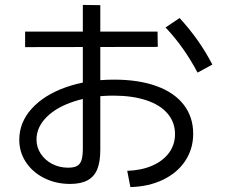

<svg xmlns="http://www.w3.org/2000/svg" viewBox="-20 -762 904 773"><path d="M684.6 -221.7Q684.6 -269.5 654.8 -304.7Q625 -339.8 568.8 -358.4Q512.7 -377 436.5 -377Q350.6 -377 279.3 -354Q208 -331.1 167.5 -290.5Q127 -250 127 -200.2Q127 -168.9 144 -143.1Q161.1 -117.2 189.9 -102.1Q218.8 -86.9 253.9 -86.9Q277.3 -86.9 290 -93.8Q302.7 -100.6 308.1 -117.2Q313.5 -133.8 313.5 -164.1V-742.2L383.8 -741.2V-159.2Q383.8 -110.4 371.6 -80.6Q359.4 -50.8 332.5 -36.1Q305.7 -21.5 262.7 -21.5Q205.1 -21.5 158.2 -44.9Q111.3 -68.4 84.5 -108.9Q57.6 -149.4 57.6 -199.2Q57.6 -268.6 106.9 -323.7Q156.2 -378.9 243.7 -410.2Q331.1 -441.4 439.5 -441.4Q538.1 -441.4 609.9 -415.5Q681.6 -389.6 719.7 -340.3Q757.8 -291 757.8 -223.6Q757.8 -163.1 726.1 -114.7Q694.3 -66.4 636.7 -38.6Q579.1 -10.7 504.9 -8.8L492.2 -74.2Q549.8 -76.2 593.3 -95.2Q636.7 -114.3 660.6 -147Q684.6 -179.7 684.6 -221.7ZM81.1 -634.8H614.3L615.2 -573.2L81.1 -572.3ZM646.5 -651.4 703.1 -689.5Q743.2 -645.5 775.4 -600.1Q807.6 -554.7 835 -502L775.4 -469.7Q720.7 -573.2 646.5 -651.4Z"/></svg>

Font: Pretendard GOV Variable
Style: Regular
Weight: 400
Designer: Base glyphs from Inter by Rasmus Andersson; Hangul glyphs from Noto Sans CJK(Source Han Sans) by Jang Soo-young and Kang
Foundry: Kil Hyung-jin
Version: Version 1.307;Glyphs 3.2 (3192)